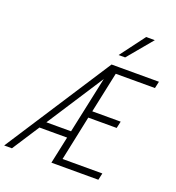

<svg xmlns="http://www.w3.org/2000/svg" viewBox="-198 -1059 1089 1188"><g transform="rotate(20 346.5 -465.5)"><path d="M-36 0 417 -698H468L15 0ZM113 -179 123 -224H363L353 -179ZM275 0 424 -698H729L719 -653H461L404 -385H591L581 -340H394L332 -45H594L584 0ZM438 -768 560 -931H617L481 -768Z"/></g></svg>

Font: Azeret Mono Thin Thin
Style: Italic
Weight: 250
Italic angle: -12°
Version: Version 1.002